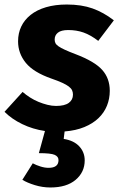

<svg xmlns="http://www.w3.org/2000/svg" viewBox="-38 -567 545 850"><path d="M177 176Q221 176 221 142Q221 126 204 118.5Q187 111 134 111L161 13Q107 5 60.5 -17.5Q14 -40 -18 -72L62 -160Q77 -147 95 -135.5Q113 -124 132.5 -116Q152 -108 172 -103Q192 -98 210 -98Q248 -98 266.5 -111.5Q285 -125 285 -148Q285 -159 281 -167.5Q277 -176 266.5 -184Q256 -192 237.5 -200.5Q219 -209 190 -219Q110 -247 76 -289Q42 -331 42 -384Q42 -420 56 -449.5Q70 -479 97.5 -501Q125 -523 165.5 -535Q206 -547 258 -547Q323 -547 372 -529.5Q421 -512 466 -477L397 -386Q363 -412 332 -423Q301 -434 264 -434Q233 -434 218.5 -422.5Q204 -411 204 -392Q204 -383 207.5 -376Q211 -369 221 -362Q231 -355 249.5 -346.5Q268 -338 297 -327Q381 -295 414.5 -257.5Q448 -220 448 -165Q448 -130 435.5 -99Q423 -68 398 -44Q373 -20 335.5 -4.5Q298 11 248 15L244 48Q289 55 313 81Q337 107 337 143Q337 195 297 229Q257 263 185 263Q150 263 116 252.5Q82 242 61 229L107 156Q122 164 141 170Q160 176 177 176Z"/></svg>

Font: Szlgxwxxxixliatcpuztgldltzi
Style: Regular
Weight: 700
Italic angle: -8°
Designer: Carrois Corporate & Edenspiekermann
Foundry: Carrois Corporate GbR & Edenspiekermann AG
Version: Version 2.001